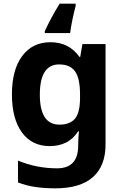

<svg xmlns="http://www.w3.org/2000/svg" viewBox="-20 -786 673 1046"><path d="M255 -556Q356 -556 413 -476H417L429 -546H555V1Q555 118 486 179Q417 240 282 240Q224 240 174.5 233Q125 226 78 208V89Q179 131 291 131Q406 131 406 7V-4Q406 -21 407.5 -39Q409 -57 410 -71H406Q378 -28 339 -9Q300 10 251 10Q154 10 99.5 -64.5Q45 -139 45 -272Q45 -406 101 -481Q157 -556 255 -556ZM302 -435Q197 -435 197 -270Q197 -107 304 -107Q361 -107 388.5 -139.5Q416 -172 416 -253V-271Q416 -359 389 -397Q362 -435 302 -435ZM392 -753Q384 -724 375 -681Q366 -638 362 -606H224V-616Q239 -649 259.5 -687.5Q280 -726 305 -766H392Z"/></svg>

Font: Noto Sans Bamum
Style: Bold
Weight: 700
Designer: Monotype Design Team
Foundry: Monotype Imaging Inc.
Version: Version 2.002; ttfautohint (v1.8.4.7-5d5b)